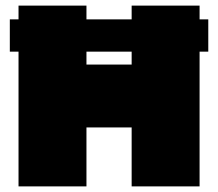

<svg xmlns="http://www.w3.org/2000/svg" viewBox="-20 -664 777 684"><path d="M46 0V-480H15V-595H46V-644H288V-595H449V-644H691V-595H722V-480H691V0H449V-210H288V0ZM288 -434H449V-480H288Z"/></svg>

Font: Boz Display
Style: Regular
Weight: 900
Version: Version 2.000; ttfautohint (v1.8.3)